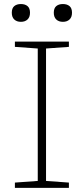

<svg xmlns="http://www.w3.org/2000/svg" viewBox="-20 -908 405 928"><path d="M313 -25.5V0H52V-25.5L162.5 -33.5V-673.5L52 -681.5V-707H313V-681.5L202.5 -673.5V-33.5ZM81 -802.5Q61 -802.5 49 -813.8Q37 -825 37 -846.5Q37 -868.5 49 -878.5Q61 -888.5 81 -888.5Q101 -888.5 113 -878.5Q125 -868.5 125 -846.5Q125 -825 113 -813.8Q101 -802.5 81 -802.5ZM284 -802.5Q264 -802.5 252 -813.8Q240 -825 240 -846.5Q240 -868.5 252 -878.5Q264 -888.5 284 -888.5Q304 -888.5 316 -878.5Q328 -868.5 328 -846.5Q328 -825 316 -813.8Q304 -802.5 284 -802.5Z"/></svg>

Font: Newsreader 6pt ExtraLight
Style: Regular
Weight: 275
Designer: Hugues Gentile
Foundry: Production Type
Version: Version 1.003; ttfautohint (v1.8.3)